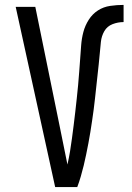

<svg xmlns="http://www.w3.org/2000/svg" viewBox="-20 -763 540 783"><path d="M205 0 44 -735H124L224 -245Q232 -207 239.5 -168.5Q247 -130 255 -92Q261 -118 265.5 -145Q270 -172 273.5 -199Q277 -226 280.5 -253Q284 -280 287 -307Q290 -334 293 -361Q296 -388 298.5 -415.5Q301 -443 303 -470Q305 -497 307 -524Q309 -551 311 -578.5Q313 -606 320 -632.5Q327 -659 342 -682.5Q357 -706 379.5 -720.5Q402 -735 429.5 -739Q457 -743 484 -743V-673Q461 -673 439 -664.5Q417 -656 405.5 -636Q394 -616 391.5 -592.5Q389 -569 387 -546Q385 -523 382.5 -500Q380 -477 377.5 -454Q375 -431 372.5 -408Q370 -385 367.5 -362Q365 -339 362 -316Q359 -293 355.5 -270Q352 -247 348.5 -224.5Q345 -202 340.5 -179Q336 -156 331.5 -133.5Q327 -111 321.5 -88.5Q316 -66 309.5 -43.5Q303 -21 295 0Z"/></svg>

Font: Iosevka NFM
Style: Regular
Weight: 400
Monospace: yes
Designer: Belleve Invis
Foundry: Belleve Invis
Version: Version 29.0.4; ttfautohint (v1.8.4);Nerd Fonts 3.3.0